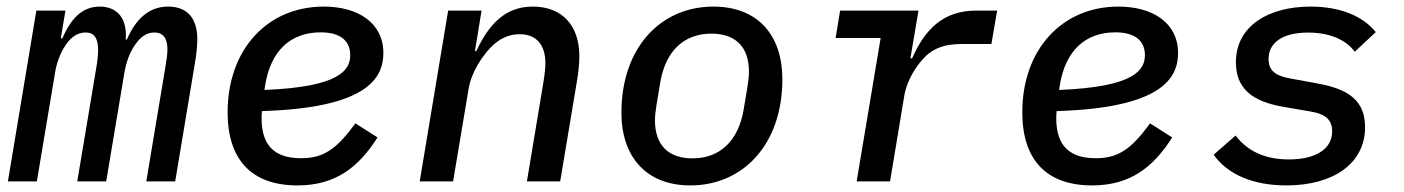

<svg xmlns="http://www.w3.org/2000/svg" viewBox="-20 -548 4241 580"><path d="M91.3 0 146.7 -330.6C150.9 -356.5 161.2 -386.7 178.6 -412.3C194.6 -436.4 214.8 -449.9 238.6 -449.9C263.5 -449.9 276.3 -433.9 276.3 -397.7C276.3 -382.1 274.5 -364.3 271 -344.1L213.4 0H300.8L355.5 -326.7C360.8 -358.7 371.1 -388.5 387.8 -412.3C404.1 -436.1 422.2 -449.9 446.7 -449.9C472.7 -449.9 485.8 -431.8 485.8 -399.5C485.8 -385.7 483 -364.3 479.4 -344.1L421.9 0H509.2L568.9 -358C573.2 -382.1 576 -409.8 576 -430C576 -492.9 545.5 -528.1 487.9 -528.1C427.2 -528.1 388.8 -487.2 363.3 -428.6H359.7C364.7 -488.6 337.4 -528.1 280.9 -528.1C224.8 -528.1 192.1 -486.5 168.3 -432.2H163.7L177.6 -516H89.8L3.9 0Z M878.6 12.1C995 12.1 1063.9 -44 1120.4 -132.8L1053.6 -175.4C997.2 -98 957.7 -70 889.6 -70C794.4 -70 770.2 -125 770.2 -191.4C770.2 -194.2 770.2 -203.1 771.3 -212.4C1088.8 -221.9 1138.1 -311.8 1138.1 -387.8C1138.1 -479.8 1060.4 -528.1 958.1 -528.1C786.6 -528.1 667.6 -397.4 667.6 -208.8C667.6 -64.3 741.1 12.1 878.6 12.1ZM778.8 -276.3 780.5 -287.6C796.9 -395.2 858.3 -450.3 948.5 -450.3C1013.1 -450.3 1038 -420.5 1038 -381.7C1038 -337.4 1008.5 -285.2 778.8 -276.3Z M1348.7 0 1395.6 -279.8C1404.5 -333.1 1438.2 -376.4 1450.6 -391.7C1477.6 -424.4 1508.9 -444.6 1550.4 -444.6C1603.7 -444.6 1627.5 -408 1627.5 -358.3C1627.5 -342.7 1625.4 -322.8 1621.8 -301.1L1571.7 0H1672.2L1722.3 -299.7C1727.6 -331 1730.1 -356.2 1730.1 -378.9C1730.1 -468.4 1680.4 -528.1 1589.5 -528.1C1507.1 -528.1 1457.4 -476.2 1419 -393.8H1414.8L1434.7 -516H1333.8L1247.9 0Z M2065.3 12.1C2224.4 12.1 2343.4 -111.5 2343.4 -308.6C2343.4 -440 2271 -528.1 2134.9 -528.1C1976.2 -528.1 1857.2 -404.5 1857.2 -207.4C1857.2 -76 1930.8 12.1 2065.3 12.1ZM1958.5 -184.7C1958.5 -196.7 1960.2 -212.4 1963.4 -232.2L1974.4 -298.3C1989.7 -390.3 2043 -446.4 2128.9 -446.4C2198.5 -446.4 2242.5 -409.8 2242.5 -331.3C2242.5 -319.2 2240.8 -303.6 2237.6 -283.7L2226.6 -217.7C2211.3 -125.7 2157.7 -69.6 2071.7 -69.6C2002.5 -69.6 1958.5 -106.2 1958.5 -184.7Z M2668.7 0 2711.6 -258.2C2720.2 -310 2751.4 -350.5 2764.6 -365.8C2793.3 -399.5 2827.8 -415.1 2886 -415.1H2974.8L2992.2 -516H2929C2829.2 -516 2773.8 -459.2 2735.4 -371.8H2730.1L2754.6 -516H2517.8L2504.3 -433.2H2640.3L2567.8 0Z M3279.1 12.1C3395.6 12.1 3464.5 -44 3521 -132.8L3454.2 -175.4C3397.7 -98 3358.3 -70 3290.1 -70C3195 -70 3170.8 -125 3170.8 -191.4C3170.8 -194.2 3170.8 -203.1 3171.9 -212.4C3489.3 -221.9 3538.7 -311.8 3538.7 -387.8C3538.7 -479.8 3460.9 -528.1 3358.7 -528.1C3187.1 -528.1 3068.2 -397.4 3068.2 -208.8C3068.2 -64.3 3141.7 12.1 3279.1 12.1ZM3179.3 -276.3 3181.1 -287.6C3197.4 -395.2 3258.9 -450.3 3349.1 -450.3C3413.7 -450.3 3438.6 -420.5 3438.6 -381.7C3438.6 -337.4 3409.1 -285.2 3179.3 -276.3Z M3865.8 12.1C4008.9 12.1 4103.7 -54.7 4103.7 -164.1C4103.7 -259.9 4029.5 -282.7 3957 -296.5L3882.5 -310C3843.8 -317.1 3812.1 -327.1 3812.1 -369.7C3812.1 -419.4 3854.8 -449.6 3931.5 -449.6C4008.9 -449.6 4052.9 -419.4 4072.4 -391.7L4136 -451C4098 -498.6 4029.5 -528.1 3938.9 -528.1C3812.9 -528.1 3713.4 -470.5 3713.4 -359.4C3713.4 -264.9 3785.9 -237.2 3861.9 -224.4L3936.4 -211.6C3974.8 -205.3 4004.3 -192.8 4004.3 -151.3C4004.3 -97.7 3954.2 -66.4 3873.6 -66.4C3801.1 -66.4 3748.9 -91.3 3712.4 -138.5L3646.3 -80.6C3688.2 -21.3 3764.6 12.1 3865.8 12.1Z"/></svg>

Font: Margiela Mono Italic Medium It
Style: Regular
Weight: 500
Designer: Mike Abbink, Paul van der Laan, Pieter van Rosmalen
Foundry: Bold Monday
Version: Version 2.003 2021